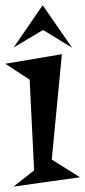

<svg xmlns="http://www.w3.org/2000/svg" viewBox="-32 -688 317 713"><path d="M18.1 4.9 94.7 -55.2 78.1 -392.1 -12.2 -451.2 197.8 -486.8 160.2 -95.2 265.1 -29.8ZM235.8 -510.7 127.9 -576.7 18.6 -511.7 126.5 -668.5Z"/></svg>

Font: Risque
Style: Regular
Weight: 400
Designer: Astigmatic (AOETI)
Foundry: Astigmatic (AOETI)
Version: Version 1.000